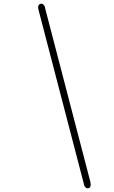

<svg xmlns="http://www.w3.org/2000/svg" viewBox="-20 -769 615 1038"><path d="M186 -730Q186 -737.8 190.9 -743.4Q195.8 -749 203.1 -749Q210.9 -749 216.1 -742.9Q221.2 -736.8 222.7 -731.4Q224.1 -726.1 224.1 -724.1L469.2 216.8Q470.2 221.7 470.2 230Q470.2 249 454.1 249Q446.3 249 441.2 242.9Q436 236.8 434.6 231.4Q433.1 226.1 433.1 224.1L188 -716.8Q186 -725.1 186 -730Z"/></svg>

Font: CMU Serif Extra
Style: BoldSlanted
Weight: 700
Italic angle: -9.46001°
Version: Version 0.7.0